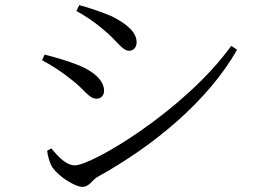

<svg xmlns="http://www.w3.org/2000/svg" viewBox="-20 -733 1040 749"><path d="M278 -690C307 -675 349 -647 383 -618C436 -575 456 -535 484 -535C502 -535 513 -550 513 -568C513 -603 483 -636 415 -670C372 -688 327 -703 289 -713ZM882 -554C702 -304 340 -88 272 -88C238 -88 207 -122 180 -154L164 -145C165 -130 174 -94 186 -78C208 -46 271 -4 302 -4C328 -4 339 -30 359 -42C580 -164 791 -339 905 -539ZM144 -498C186 -476 220 -453 258 -423C310 -384 326 -348 357 -348C376 -348 386 -363 386 -379C386 -417 349 -453 288 -478C242 -496 205 -507 154 -520Z"/></svg>

Font: Harano Aji Mincho TW
Style: Regular
Weight: 400
Foundry: Masamichi Hosoda
Version: HaranoAjiMinchoTW-Regular version 20230610;ttx 4.39.4